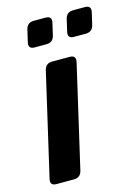

<svg xmlns="http://www.w3.org/2000/svg" viewBox="-109 -763 594 824"><g transform="rotate(-15 188.0 -351.0)"><path d="M37.1 0Q7.8 0 14.6 -29.3L119.6 -483.4Q126.5 -512.7 155.3 -512.7H233.4Q262.7 -512.7 256.3 -483.4L151.4 -29.3Q144.5 0 115.2 0ZM98.6 -590.8Q69.3 -590.8 76.2 -620.1L88.4 -672.9Q95.2 -702.1 124.5 -702.1H177.2Q206.5 -702.1 199.7 -672.9L187.5 -620.1Q180.7 -590.8 151.4 -590.8ZM273.4 -590.8Q244.1 -590.8 251 -620.1L263.2 -672.9Q270 -702.1 299.3 -702.1H352.1Q381.3 -702.1 374.5 -672.9L362.3 -620.1Q355.5 -590.8 326.2 -590.8Z"/></g></svg>

Font: Istok
Style: Bold Italic
Weight: 700
Italic angle: -13°
Designer: Andrey V. Panov
Foundry: Andrey V. Panov
Version: Version 1.0.3